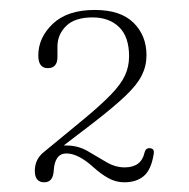

<svg xmlns="http://www.w3.org/2000/svg" viewBox="-20 -731 380 386"><path d="M50 -387.5Q50 -411.5 69 -426L148.5 -491.5Q183.5 -520.5 203.2 -541Q223 -561.5 231.2 -579.2Q239.5 -597 239.5 -618Q239.5 -657 219.5 -676.5Q199.5 -696 166 -696Q130.5 -696 113 -678.8Q95.5 -661.5 95.5 -637.5V-616.5Q95.5 -594 76 -594Q57 -594 57 -619.5Q57 -655.5 86.2 -683.2Q115.5 -711 170.5 -711Q222.5 -711 248.5 -685.2Q274.5 -659.5 274.5 -620Q274.5 -598.5 265.2 -579.8Q256 -561 232.8 -538.8Q209.5 -516.5 167.5 -484L108 -438.5Q110.5 -438.5 113.5 -438.5Q136.5 -438.5 155.8 -427.5Q175 -416.5 193.2 -405.5Q211.5 -394.5 230.5 -394.5Q264 -394.5 270.5 -424Q273 -434 281.5 -433Q291 -432.5 289 -421.5Q284 -389.5 269 -377Q254 -364.5 230 -364.5Q213 -364.5 198 -372.8Q183 -381 167 -395.5Q137 -422.5 113.5 -422.5Q90 -422.5 88 -387.5Q86.5 -364.5 69 -364.5Q50 -364.5 50 -387.5Z"/></svg>

Font: Fraunces 9pt Thin
Style: Regular
Weight: 100
Version: Version 1.000;[b76b70a41]